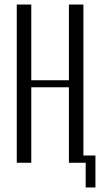

<svg xmlns="http://www.w3.org/2000/svg" viewBox="-20 -718 449 847"><path d="M118 -698V-364H284V-698H348V0H284V-333H118V0H54V-698ZM334 -32H401V109H358V0H334Z"/></svg>

Font: Moniqa Paragraph
Style: Regular
Weight: 400
Designer: Rajesh Rajput
Foundry: Rajesh Rajput
Version: Version 1.000